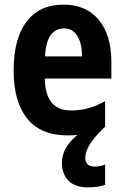

<svg xmlns="http://www.w3.org/2000/svg" viewBox="-20 -576 537 831"><path d="M349 107Q349 126 360 135.5Q371 145 388 145Q415 145 435 136V224Q419 230 400 232.5Q381 235 361 235Q305 235 276.5 206Q248 177 248 128Q248 95 265.5 64.5Q283 34 315 8Q295 10 273 10Q156 10 97.5 -63Q39 -136 39 -270Q39 -409 95 -482.5Q151 -556 255 -556Q353 -556 407.5 -490Q462 -424 462 -309V-236H174Q176 -98 287 -98Q327 -98 362 -107.5Q397 -117 435 -138V-28Q386 19 367.5 50.5Q349 82 349 107ZM257 -453Q221 -453 199.5 -424Q178 -395 175 -332H335Q335 -387 315 -420Q295 -453 257 -453Z"/></svg>

Font: Noto Sans Thai Cond
Style: Bold
Weight: 700
Width: 3
Designer: Monotype Design Team
Foundry: Monotype Imaging Inc.
Version: Version 2.002; ttfautohint (v1.8.4.7-5d5b)